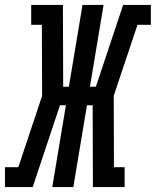

<svg xmlns="http://www.w3.org/2000/svg" viewBox="-60 -755 629 775"><path d="M-40 0V-80H14L110 -368L109 -655H66V-735H194L195 -405H218L273 -735H358L303 -405H327L437 -735H549V-655H495L399 -368L400 -80H443V0H315L314 -330H291L236 0H151L206 -330H182L72 0Z"/></svg>

Font: Iosevka Slab Medium Oblique
Style: Regular
Weight: 500
Italic angle: -9°
Monospace: yes
Designer: Belleve Invis
Foundry: Belleve Invis
Version: Version 11.1.1; ttfautohint (v1.8.3)